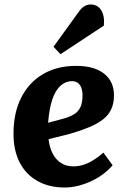

<svg xmlns="http://www.w3.org/2000/svg" viewBox="-20 -820 564 854"><path d="M318 -527Q400 -527 443.5 -492Q487 -457 487 -396Q487 -360 474.5 -333.5Q462 -307 437 -288Q412 -269 376 -254Q340 -239 292 -225L196 -201Q200 -165 214 -137.5Q228 -110 251.5 -95Q275 -80 306 -80Q329 -80 351 -87Q373 -94 395.5 -108Q418 -122 440 -141L481 -85Q464 -65 440.5 -47Q417 -29 388.5 -15.5Q360 -2 329.5 6Q299 14 267 14Q198 14 146.5 -15Q95 -44 67.5 -97.5Q40 -151 40 -225Q40 -318 74.5 -386Q109 -454 171.5 -490.5Q234 -527 318 -527ZM347 -395Q347 -415 342 -429Q337 -443 326.5 -451Q316 -459 300 -459Q272 -459 249.5 -439Q227 -419 213 -378.5Q199 -338 194 -274L261 -292Q290 -300 309 -311.5Q328 -323 337.5 -343Q347 -363 347 -395ZM330 -767Q341 -783 354 -791.5Q367 -800 384 -800Q413 -800 429.5 -775.5Q446 -751 442 -706L249 -579L218 -612Z"/></svg>

Font: Literata 18pt
Style: Bold Italic
Weight: 700
Italic angle: -2°
Designer: Latin by Veronika Burian and Jose Scaglione. Greek by Irene Vlachou. Cyrillic by Vera Evstafieva
Foundry: TypeTogether
Version: Version 3.103;gftools[0.9.29]